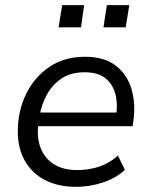

<svg xmlns="http://www.w3.org/2000/svg" viewBox="-20 -715 582 744"><path d="M275 9Q206 9 155 -17Q104 -43 76.5 -91.5Q49 -140 49 -206Q49 -285 81 -350.5Q113 -416 171 -455.5Q229 -495 309 -495Q385 -495 429.5 -460Q474 -425 490 -368.5Q506 -312 497 -247L494 -226H112L120 -279H448L430 -266Q437 -313 427 -351Q417 -389 388 -412Q359 -435 308 -435Q254 -435 218 -410.5Q182 -386 161.5 -348Q141 -310 134 -269L130 -245Q121 -188 136 -145.5Q151 -103 187.5 -79.5Q224 -56 279 -56Q325 -56 365 -69.5Q405 -83 437 -112L464 -57Q430 -25 379 -8Q328 9 275 9ZM381 -609 394 -695H481L467 -609ZM207 -609 221 -695H306L294 -609Z"/></svg>

Font: Nunito Sans 12pt
Style: Italic
Weight: 400
Italic angle: -9°
Designer: Vernon Adams
Foundry: Vernon Adams
Version: Version 3.101;gftools[0.9.27]